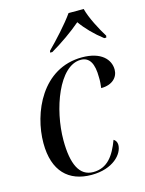

<svg xmlns="http://www.w3.org/2000/svg" viewBox="-117 -837 694 918"><g transform="rotate(-15 230.0 -378.0)"><path d="M182 -615 180 -606H191C244 -637 300 -676 343 -713C369 -676 406 -638 448 -606H458L460 -615C436 -653 400 -721 389 -766H314C282 -720 222 -655 182 -615ZM221 10C328 10 381 -51 381 -96C381 -110 374 -120 365 -125C338 -53 303 -1 232 -1C164 -1 133 -66 133 -185C133 -337 204 -535 312 -535C356 -535 375 -499 375 -432C376 -414 374 -395 372 -379C428 -379 457 -411 457 -448C457 -498 416 -545 321 -545C123 -545 37 -345 37 -196C37 -57 108 10 221 10Z"/></g></svg>

Font: Noto Serif Display SemiCondensed
Style: Italic
Weight: 400
Width: 4
Italic angle: -12°
Designer: Monotype Design Team
Foundry: Monotype Imaging Inc.
Version: Version 2.009